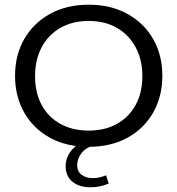

<svg xmlns="http://www.w3.org/2000/svg" viewBox="-20 -614 754 816"><path d="M357 10Q263 10 192.5 -28.5Q122 -67 83 -135.5Q44 -204 44 -292Q44 -380 83 -448Q122 -516 192.5 -555Q263 -594 357 -594Q451 -594 521.5 -555Q592 -516 631 -448Q670 -380 670 -292Q670 -204 631 -135.5Q592 -67 521.5 -28.5Q451 10 357 10ZM357 -59Q426 -59 477 -87.5Q528 -116 556.5 -168Q585 -220 585 -291Q585 -360 556.5 -413Q528 -466 477 -495.5Q426 -525 357 -525Q288 -525 236.5 -495.5Q185 -466 157 -413Q129 -360 129 -291Q129 -220 157 -168Q185 -116 236.5 -87.5Q288 -59 357 -59ZM366 182Q316 182 287.5 158Q259 134 259 93Q259 54 285.5 23Q312 -8 363 -24L385 0Q343 14 325.5 38Q308 62 308 88Q308 115 327 129Q346 143 375 143Q390 143 403 140Q416 137 431 131L442 166Q424 174 404.5 178Q385 182 366 182Z"/></svg>

Font: Rokkitt
Style: Regular
Weight: 400
Designer: Vernon Adams
Foundry: Vernon Adams
Version: Version 3.103